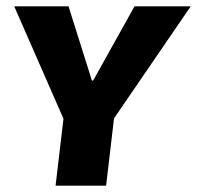

<svg xmlns="http://www.w3.org/2000/svg" viewBox="-20 -588 624 608"><path d="M341 -213 316 0H156L181 -212L25 -568H197L271 -333H275L406 -568H584Z"/></svg>

Font: Qjlgwqiwhsfqbnnlvksmvfsycuq
Style: Regular
Weight: 700
Italic angle: -8°
Designer: Carrois Corporate & Edenspiekermann
Foundry: Carrois Corporate GbR & Edenspiekermann AG
Version: Version 2.001